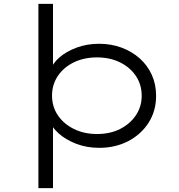

<svg xmlns="http://www.w3.org/2000/svg" viewBox="-20 -760 934 1000"><path d="M180 220V-740H256V-395L243 -393Q253 -429 289 -460.5Q325 -492 379 -512Q433 -532 496 -532Q559 -532 613 -512Q667 -492 707.5 -456Q748 -420 770.5 -370.5Q793 -321 793 -261Q793 -182 754 -121Q715 -60 648 -25Q581 10 497 10Q431 10 376 -11.5Q321 -33 284.5 -66Q248 -99 238 -133H256V220ZM485 -62Q554 -62 606 -88.5Q658 -115 688 -160Q718 -205 718 -261Q718 -319 688 -364Q658 -409 605.5 -435Q553 -461 485 -461Q417 -461 364 -435Q311 -409 281 -364Q251 -319 251 -262Q251 -205 281 -160Q311 -115 364.5 -88.5Q418 -62 485 -62Z"/></svg>

Font: Lexend Peta Light
Style: Regular
Weight: 300
Version: Version 1.007